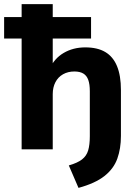

<svg xmlns="http://www.w3.org/2000/svg" viewBox="-38 -725 671 932"><path d="M343 187 296 78Q338 66 360 49Q382 32 390 5Q398 -22 398 -64V-282Q398 -316 390.5 -337Q383 -358 366.5 -368Q350 -378 323 -378Q292 -378 268 -364.5Q244 -351 231 -326Q218 -301 218 -268V0H67V-538H-18V-642H67V-705H218V-642H404V-538H218V-389H202Q225 -441 271 -468Q317 -495 376 -495Q435 -495 473 -472.5Q511 -450 530 -404Q549 -358 549 -288V-65Q549 -4 531.5 45Q514 94 469 129.5Q424 165 343 187Z"/></svg>

Font: Nunito Sans 12pt ExtraBold
Style: Regular
Weight: 800
Designer: Vernon Adams
Foundry: Vernon Adams
Version: Version 3.101;gftools[0.9.27]